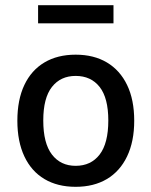

<svg xmlns="http://www.w3.org/2000/svg" viewBox="-20 -712 584 741"><path d="M272 9Q202 9 151.5 -21Q101 -51 74 -108.5Q47 -166 47 -246Q47 -327 74 -384Q101 -441 151.5 -471Q202 -501 272 -501Q342 -501 392.5 -471Q443 -441 470.5 -384Q498 -327 498 -246Q498 -166 470.5 -108.5Q443 -51 392.5 -21Q342 9 272 9ZM272 -72Q331 -72 364.5 -115.5Q398 -159 398 -247Q398 -334 364.5 -376.5Q331 -419 272 -419Q214 -419 180.5 -376.5Q147 -334 147 -247Q147 -159 180.5 -115.5Q214 -72 272 -72ZM127 -622V-692H418V-622Z"/></svg>

Font: Nunito Sans 10pt SemiCondensed SemiBold
Style: Regular
Weight: 600
Width: 4
Designer: Vernon Adams
Foundry: Vernon Adams
Version: Version 3.101;gftools[0.9.27]